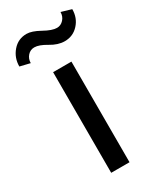

<svg xmlns="http://www.w3.org/2000/svg" viewBox="-237 -811 723 873"><g transform="rotate(-30 124.5 -374.5)"><path d="M170.9 0H74.7V-528.3H170.9ZM293.5 -732.9Q293.5 -687 264.4 -655.3Q235.4 -623.5 191.4 -623.5Q156.7 -623.5 119.1 -646.2Q81.5 -668.9 56.6 -668.9Q35.6 -668.9 21.5 -653.1Q7.3 -637.2 7.3 -614.7L-45.4 -627.4Q-45.4 -672.9 -16.6 -706.3Q12.2 -739.7 56.6 -739.7Q84 -739.7 125 -716.8Q166 -693.8 191.4 -693.8Q211.4 -693.8 226.1 -709.7Q240.7 -725.6 240.7 -748.5Z"/></g></svg>

Font: GeogebraSans
Style: Regular
Weight: 400
Designer: Google
Version: Version 1.100140; 2013